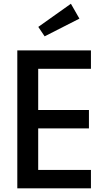

<svg xmlns="http://www.w3.org/2000/svg" viewBox="-20 -1024 563 1044"><path d="M74.1 -750H474.5V-650H187.7V-425.9H463.6V-325.9H187.7V-100H474.5V0H74.1ZM222.7 -826.4 188.2 -877.7 365.5 -1003.6 411.8 -922.7Z"/></svg>

Font: Spartan MB SemBd
Style: Regular
Weight: 600
Designer: Matt Bailey, Mirko Velimirovic
Foundry: Matt Bailey
Version: Version 1.005